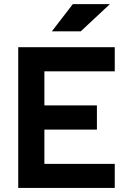

<svg xmlns="http://www.w3.org/2000/svg" viewBox="-20 -926 626 946"><path d="M69.8 0V-693.4H545.4V-574.7H198.7V-406.7H457.5V-287.6H198.7V-118.7H545.4V0ZM235.4 -771.5 338.9 -905.8H521.5L377.9 -771.5Z"/></svg>

Font: Caskaydia Cove
Style: Bold
Weight: 700
Monospace: yes
Designer: Aaron Bell
Foundry: Saja Typeworks
Version: Version 4.300; ttfautohint (v1.8.3)